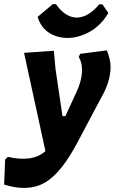

<svg xmlns="http://www.w3.org/2000/svg" viewBox="-78 -719 558 934"><path d="M420 -698 449 -656Q407 -583 333 -552Q259 -521 192.5 -544Q126 -567 105 -637L179 -699H194Q240 -634 295 -633.5Q350 -633 405 -698ZM184 -472 192 -384 226 -154H240L294 -271Q321 -329 321 -380Q321 -416 305 -442L312 -457L442 -474Q460 -427 460 -395Q460 -324 417 -249L303 -34Q222 122 141 169Q60 216 -58 179L-53 57L-40 44Q82 72 143 16L39 -462Z"/></svg>

Font: Alegreya Sans SC ExtraBold
Style: Italic
Weight: 800
Italic angle: -7°
Designer: Juan Pablo del Peral
Foundry: Huerta Tipografica
Version: Version 2.007